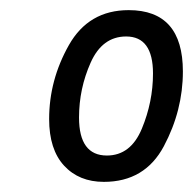

<svg xmlns="http://www.w3.org/2000/svg" viewBox="-20 -742 381 379"><path d="M185 -383Q266 -383 303.5 -453.5Q341 -524 341 -601Q341 -722 234 -722Q155 -722 116 -653Q77 -584 77 -507Q77 -447 106.5 -415Q136 -383 185 -383ZM191 -435Q136 -435 136 -510Q136 -567 159 -618.5Q182 -670 229 -670Q282 -670 282 -597Q282 -541 260 -488Q238 -435 191 -435Z"/></svg>

Font: Noto Sans UI SemiCondensed
Style: Italic
Weight: 400
Width: 4
Italic angle: -12°
Designer: Monotype Design Team
Foundry: Monotype Imaging Inc.
Version: Version 1.901